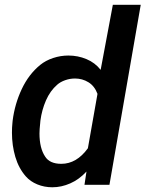

<svg xmlns="http://www.w3.org/2000/svg" viewBox="-20 -770 606 800"><path d="M332 0 340.3 -55.2Q309.6 -22 272.7 -5.9Q235.8 10.3 198.2 10.3Q164.6 10.3 135.5 -1.7Q106.4 -13.7 87.9 -34.7Q58.1 -68.4 43.9 -116.2Q29.8 -164.1 29.8 -216.8Q29.8 -239.3 31.7 -256.8L32.7 -267.6Q41.5 -336.9 70.6 -398.7Q99.6 -460.4 147.5 -499.5Q170.4 -518.1 201.4 -528.3Q232.4 -538.6 265.1 -538.6Q304.7 -538.6 340.3 -523.7Q376 -508.8 399.4 -479L450.2 -750H566.4L436 0ZM147.5 -257.3Q144.5 -230 144.5 -213.9Q144.5 -152.8 168 -117.7Q187 -87.4 235.4 -87.4Q299.3 -87.4 346.2 -152.3L386.2 -378.9Q374 -411.6 348.6 -427.2Q323.2 -442.9 292.5 -442.9Q271.5 -442.9 251.5 -435.8Q231.4 -428.7 218.3 -417Q189 -391.6 171.6 -351.8Q154.3 -312 148.4 -267.6Z"/></svg>

Font: Mardoto Medium
Style: Italic
Weight: 500
Italic angle: -12°
Designer: Christian Robertson, Vahan Hovhannisyan
Foundry: Google
Version: Version 1.000